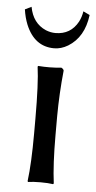

<svg xmlns="http://www.w3.org/2000/svg" viewBox="-50 -682 359 717"><g transform="rotate(5 130.0 -323.5)"><path d="M39.1 -649.9Q50.3 -588.9 100.1 -567.4Q118.2 -560.1 136.2 -560.1Q193.4 -560.1 220.7 -610.4Q230 -628.4 233.4 -649.9L257.8 -638.2Q247.1 -554.2 188 -518.1Q162.6 -502.9 136.2 -502.9Q62.5 -502.9 29.8 -582Q19.5 -607.4 15.1 -638.2ZM89.8 -234.9Q89.8 -367.7 81.1 -429.2L83 -432.1Q126 -428.7 169.9 -433.1Q178.2 -428.7 179.2 -422.9Q170.4 -337.4 169.9 -251V-180.2Q169.9 -70.8 179.2 0L176.8 2.9Q158.7 0 129.9 0Q101.1 0 83 2.9L81.1 0Q89.8 -68.4 89.8 -180.2Z"/></g></svg>

Font: Linux Biolinum O
Style: Regular
Weight: 400
Designer: Philipp H. Poll
Foundry: Philipp H. Poll
Version: Version 1.0.4